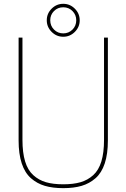

<svg xmlns="http://www.w3.org/2000/svg" viewBox="-20 -976 660 1002"><path d="M77.1 -243.2V-779.8H97.2V-246.1Q97.2 -179.2 111.1 -133.5Q125 -87.9 153.6 -62Q182.1 -36.1 219.7 -25.1Q257.3 -14.2 310.1 -14.2Q362.8 -14.2 400.4 -25.1Q438 -36.1 466.6 -62Q495.1 -87.9 509 -133.5Q522.9 -179.2 522.9 -246.1V-779.8H543V-243.2Q543 -172.4 526.6 -123Q510.3 -73.7 478.5 -45.9Q446.8 -18.1 406 -6.1Q365.2 5.9 310.1 5.9Q254.9 5.9 214.1 -6.1Q173.3 -18.1 141.6 -45.9Q109.9 -73.7 93.5 -123Q77.1 -172.4 77.1 -243.2ZM249.5 -809.6Q224.1 -835 224.1 -870.1Q224.1 -905.3 249.5 -930.7Q274.9 -956.1 310.1 -956.1Q345.2 -956.1 370.6 -930.7Q396 -905.3 396 -870.1Q396 -835 370.6 -809.6Q345.2 -784.2 310.1 -784.2Q274.9 -784.2 249.5 -809.6ZM242.2 -870.1Q242.2 -841.3 262 -821.5Q281.7 -801.8 310.1 -801.8Q338.4 -801.8 358.2 -821.5Q377.9 -841.3 377.9 -870.1Q377.9 -898.4 358.4 -918.2Q338.9 -938 310.1 -938Q281.2 -938 261.7 -918.2Q242.2 -898.4 242.2 -870.1Z"/></svg>

Font: Cooper Hewitt
Style: Thin
Weight: 701
Designer: Village Type and Design LLC
Foundry: Cooper Hewitt Smithsonian Design Museum
Version: 1.000